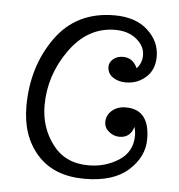

<svg xmlns="http://www.w3.org/2000/svg" viewBox="-43 -535 545 586"><g transform="rotate(5 229.5 -241.5)"><path d="M285 -167Q285 -188 301.5 -202.5Q318 -217 344 -217Q417 -217 417 -126Q417 -72 371 -30.5Q325 11 237 11Q143 11 92 -46Q41 -103 41 -194Q41 -315 104.5 -404.5Q168 -494 285 -494Q350 -494 387 -460Q424 -426 424 -380Q424 -339 398 -316Q372 -293 337 -293Q313 -293 296.5 -304.5Q280 -316 280 -337Q280 -349 291.5 -359.5Q303 -370 322 -370Q352 -370 366 -339Q382 -356 382 -380Q382 -408 356.5 -429Q331 -450 291 -450Q207 -450 151.5 -372Q96 -294 96 -202Q96 -134 135 -82.5Q174 -31 245 -31Q297 -31 338 -57.5Q379 -84 379 -134Q379 -147 375 -160Q365 -126 332 -126Q314 -126 299.5 -138Q285 -150 285 -167Z"/></g></svg>

Font: Bonbon
Style: Regular
Weight: 400
Designer: Ksenia Erulevich
Foundry: Cyreal (www.cyreal.org)
Version: Version 1.001